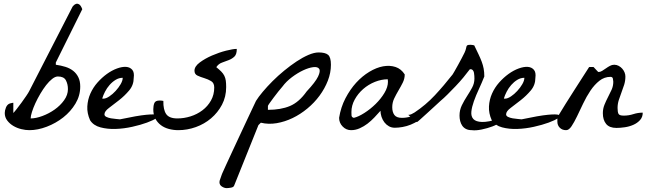

<svg xmlns="http://www.w3.org/2000/svg" viewBox="-20 -681 3388 1006"><path d="M4.9 -88.9Q4.9 -101.6 11.2 -117.7Q17.6 -133.8 31.2 -138.7Q33.2 -139.6 36.6 -140.1Q40 -140.6 43 -141.6Q46.9 -142.6 49.8 -142.6V-88.9Q55.7 -94.7 67.9 -110.4Q80.1 -126 93.3 -144Q106.4 -162.1 117.7 -178.7Q128.9 -195.3 132.8 -203.1L360.4 -646.5Q360.4 -646.5 365.7 -652.3Q371.1 -658.2 378.4 -660.6Q385.7 -663.1 394.5 -658.2Q403.3 -653.3 411.1 -632.8L272.5 -353.5V-341.8Q299.8 -337.9 323.2 -330.6Q346.7 -323.2 363.8 -309.6Q380.9 -295.9 390.6 -275.9Q400.4 -255.9 400.4 -227.5Q400.4 -179.7 375.5 -138.2Q350.6 -96.7 311.5 -65.9Q272.5 -35.2 225.1 -17.1Q177.7 1 133.8 1Q114.3 1 91.8 -4.4Q69.3 -9.8 50.3 -21Q31.2 -32.2 18.1 -49.3Q4.9 -66.4 4.9 -88.9ZM283.2 -280.3Q269.5 -280.3 253.4 -267.6Q237.3 -254.9 221.7 -234.9Q206.1 -214.8 191.4 -189.9Q176.8 -165 165.5 -140.6Q154.3 -116.2 147.5 -94.7Q140.6 -73.2 140.6 -60.5Q168 -60.5 202.1 -73.2Q236.3 -85.9 266.1 -106.9Q295.9 -127.9 315.9 -155.8Q335.9 -183.6 335.9 -213.9Q335.9 -240.2 325.2 -260.3Q314.5 -280.3 283.2 -280.3Z M452.1 -50.8Q435.5 -87.9 437.5 -123.5Q439.5 -159.2 453.6 -190.9Q467.8 -222.7 490.7 -248.5Q513.7 -274.4 540 -293.5Q566.4 -312.5 593.3 -322.3Q620.1 -332 640.6 -330.6Q661.1 -329.1 672.9 -315.4Q684.6 -301.8 680.7 -273.4Q680.7 -235.4 656.7 -207Q632.8 -178.7 604 -156.2Q575.2 -133.8 551.3 -115.7Q527.3 -97.7 527.3 -82Q527.3 -73.2 537.6 -68.4Q547.9 -63.5 561.5 -61Q575.2 -58.6 588.9 -57.6Q602.5 -56.6 608.4 -55.7Q700.2 -75.2 746.1 -79.6Q792 -84 803.7 -78.6Q815.4 -73.2 799.3 -62Q783.2 -50.8 750 -38.6Q716.8 -26.4 672.9 -16.6Q628.9 -6.8 585.9 -5.4Q543 -3.9 506.3 -13.7Q469.7 -23.4 452.1 -50.8ZM623 -273.4Q603.5 -273.4 585.9 -262.7Q568.4 -252 554.2 -235.8Q540 -219.7 530.3 -200.7Q520.5 -181.6 515.6 -165Q517.6 -164.1 518.6 -164.1H521.5Q535.2 -164.1 552.7 -175.8Q570.3 -187.5 585.9 -204.6Q601.6 -221.7 612.3 -240.2Q623 -258.8 623 -273.4Z M783.2 -108.4Q783.2 -127 788.6 -140.6Q793.9 -154.3 816.4 -154.3Q818.4 -154.3 825.7 -153.8Q833 -153.3 835.9 -152.3Q835 -106.4 850.6 -83.5Q866.2 -60.5 909.2 -60.5Q944.3 -60.5 978.5 -71.3Q1012.7 -82 1040.5 -103Q1068.4 -124 1085.4 -154.3Q1102.5 -184.6 1102.5 -222.7Q1102.5 -246.1 1086.4 -255.9Q1070.3 -265.6 1050.8 -271.5Q1031.2 -277.3 1015.1 -284.7Q999 -292 999 -310.5Q999 -333 1026.4 -353.5Q1053.7 -374 1090.8 -390.1Q1127.9 -406.2 1164.6 -415.5Q1201.2 -424.8 1220.7 -424.8Q1220.7 -396.5 1208.5 -384.8Q1196.3 -373 1178.7 -366.2Q1161.1 -359.4 1143.1 -353Q1125 -346.7 1113.3 -329.1Q1128.9 -316.4 1139.2 -306.2Q1149.4 -295.9 1155.3 -284.2Q1161.1 -272.5 1163.1 -258.3Q1165 -244.1 1165 -224.6Q1165 -173.8 1143.1 -132.3Q1121.1 -90.8 1085.9 -61Q1050.8 -31.2 1005.9 -15.1Q960.9 1 914.1 1Q888.7 1 864.7 -5.4Q840.8 -11.7 822.8 -25.4Q804.7 -39.1 793.9 -59.6Q783.2 -80.1 783.2 -108.4Z M1129.9 273.4Q1129.9 272.5 1130.4 269.5Q1130.9 266.6 1130.9 265.6Q1131.8 262.7 1133.8 257.3Q1135.7 252 1137.7 246.1Q1139.6 240.2 1141.6 234.9Q1143.6 229.5 1144.5 227.5Q1150.4 213.9 1164.1 184.1Q1177.7 154.3 1195.3 116.7Q1212.9 79.1 1231.9 38.1Q1251 -2.9 1268.6 -40.5Q1286.1 -78.1 1300.3 -107.9Q1314.5 -137.7 1321.3 -152.3Q1334 -172.9 1356.9 -200.2Q1379.9 -227.5 1408.2 -255.9Q1436.5 -284.2 1469.2 -311Q1502 -337.9 1533.7 -358.9Q1565.4 -379.9 1595.7 -393.1Q1626 -406.2 1649.4 -406.2Q1684.6 -406.2 1699.2 -393.6Q1713.9 -380.9 1713.9 -341.8Q1713.9 -299.8 1697.8 -258.3Q1681.6 -216.8 1654.3 -179.7Q1627 -142.6 1590.3 -112.3Q1553.7 -82 1513.2 -62.5Q1472.7 -43 1429.7 -35.6Q1386.7 -28.3 1346.7 -38.1L1334 -25.4L1207 291Q1204.1 299.8 1190.4 302.2Q1176.8 304.7 1168 304.7Q1155.3 304.7 1142.6 296.4Q1129.9 288.1 1129.9 273.4ZM1586.9 -202.1Q1632.8 -251 1646.5 -279.8Q1660.2 -308.6 1652.3 -320.3Q1644.5 -332 1621.1 -329.1Q1597.7 -326.2 1568.4 -312.5Q1539.1 -298.8 1509.3 -276.4Q1479.5 -253.9 1460 -227.5Q1451.2 -217.8 1438.5 -201.7Q1425.8 -185.5 1413.6 -169.4Q1401.4 -153.3 1392.6 -140.6Q1383.8 -127.9 1383.8 -126V-105.5Q1451.2 -105.5 1499 -125.5Q1546.9 -145.5 1586.9 -202.1Z M1756.8 -63.5Q1765.6 -119.1 1790 -166Q1814.5 -212.9 1846.2 -247.6Q1877.9 -282.2 1915 -304.7Q1952.1 -327.1 1987.3 -333.5Q2022.5 -339.8 2052.2 -330.1Q2082 -320.3 2100.6 -291Q2100.6 -268.6 2090.3 -248Q2080.1 -227.5 2067.9 -207Q2055.7 -186.5 2045.4 -165Q2035.2 -143.6 2035.2 -119.1Q2035.2 -93.8 2046.4 -78.6Q2057.6 -63.5 2085.9 -63.5Q2109.4 -63.5 2131.3 -70.3Q2153.3 -77.1 2175.8 -77.1Q2179.7 -77.1 2189 -76.7Q2198.2 -76.2 2201.2 -76.2Q2189.5 -59.6 2170.9 -47.9Q2152.3 -36.1 2131.8 -27.8Q2111.3 -19.5 2089.4 -15.6Q2067.4 -11.7 2048.8 -11.7Q2031.2 -11.7 2017.6 -19.5Q2003.9 -27.3 1994.1 -40Q1984.4 -52.7 1979 -68.8Q1973.6 -85 1973.6 -100.6Q1959 -84 1941.9 -65.9Q1924.8 -47.9 1905.8 -33.2Q1886.7 -18.6 1864.7 -8.8Q1842.8 1 1819.3 1Q1793.9 1 1775.4 -18.1Q1756.8 -37.1 1756.8 -63.5ZM1821.3 -93.8Q1821.3 -85.9 1821.8 -76.2Q1822.3 -66.4 1834 -63.5Q1858.4 -69.3 1889.6 -89.4Q1920.9 -109.4 1948.2 -136.2Q1975.6 -163.1 1994.1 -193.8Q2012.7 -224.6 2012.7 -252.9Q2012.7 -254.9 2012.2 -259.3Q2011.7 -263.7 2011.7 -265.6Q1978.5 -265.6 1944.3 -252Q1910.2 -238.3 1882.8 -214.4Q1855.5 -190.4 1838.4 -159.2Q1821.3 -127.9 1821.3 -93.8Z M2387.7 -75.2Q2387.7 -104.5 2399.9 -129.4Q2412.1 -154.3 2426.8 -176.8Q2441.4 -199.2 2453.6 -221.7Q2465.8 -244.1 2465.8 -269.5Q2465.8 -275.4 2465.3 -283.7Q2464.8 -292 2463.4 -299.8Q2461.9 -307.6 2457.5 -313Q2453.1 -318.4 2446.3 -318.4Q2445.3 -318.4 2442.9 -317.9Q2440.4 -317.4 2440.4 -316.4Q2426.8 -297.9 2407.7 -274.9Q2388.7 -252 2367.2 -229.5Q2345.7 -207 2325.2 -186.5Q2304.7 -166 2288.1 -152.3Q2276.4 -141.6 2256.3 -123Q2236.3 -104.5 2216.3 -86.4Q2196.3 -68.4 2181.2 -54.7Q2166 -41 2164.1 -41L2119.1 -79.1Q2127.9 -79.1 2136.2 -83Q2144.5 -86.9 2152.3 -91.8Q2210.9 -130.9 2258.3 -181.6Q2305.7 -232.4 2351.6 -291Q2353.5 -293.9 2361.8 -308.1Q2370.1 -322.3 2379.9 -340.3Q2389.6 -358.4 2399.4 -376.5Q2409.2 -394.5 2414.1 -405.3Q2419.9 -418 2421.4 -425.8Q2422.9 -433.6 2424.3 -438Q2425.8 -442.4 2429.7 -444.3Q2433.6 -446.3 2446.3 -446.3Q2448.2 -446.3 2455.6 -445.3Q2462.9 -444.3 2464.8 -443.4Q2477.5 -417 2487.3 -396.5Q2497.1 -376 2503.9 -357.9Q2510.7 -339.8 2514.2 -321.3Q2517.6 -302.7 2517.6 -280.3Q2504.9 -248 2489.3 -214.4Q2473.6 -180.7 2462.9 -150.4Q2452.1 -120.1 2449.7 -95.7Q2447.3 -71.3 2460.4 -57.1Q2473.6 -43 2505.4 -42Q2537.1 -41 2595.7 -58.6Q2611.3 -50.8 2598.6 -39.6Q2585.9 -28.3 2560.1 -18.6Q2534.2 -8.8 2503.4 -2.4Q2472.7 3.9 2452.1 1Q2433.6 1 2421.4 -5.4Q2409.2 -11.7 2401.9 -22.5Q2394.5 -33.2 2391.1 -46.9Q2387.7 -60.5 2387.7 -75.2Z M2556.6 -50.8Q2540 -87.9 2542 -123.5Q2543.9 -159.2 2558.1 -190.9Q2572.3 -222.7 2595.2 -248.5Q2618.2 -274.4 2644.5 -293.5Q2670.9 -312.5 2697.8 -322.3Q2724.6 -332 2745.1 -330.6Q2765.6 -329.1 2777.3 -315.4Q2789.1 -301.8 2785.2 -273.4Q2785.2 -235.4 2761.2 -207Q2737.3 -178.7 2708.5 -156.2Q2679.7 -133.8 2655.8 -115.7Q2631.8 -97.7 2631.8 -82Q2631.8 -73.2 2642.1 -68.4Q2652.3 -63.5 2666 -61Q2679.7 -58.6 2693.4 -57.6Q2707 -56.6 2712.9 -55.7Q2804.7 -75.2 2850.6 -79.6Q2896.5 -84 2908.2 -78.6Q2919.9 -73.2 2903.8 -62Q2887.7 -50.8 2854.5 -38.6Q2821.3 -26.4 2777.3 -16.6Q2733.4 -6.8 2690.4 -5.4Q2647.5 -3.9 2610.8 -13.7Q2574.2 -23.4 2556.6 -50.8ZM2727.5 -273.4Q2708 -273.4 2690.4 -262.7Q2672.9 -252 2658.7 -235.8Q2644.5 -219.7 2634.8 -200.7Q2625 -181.6 2620.1 -165Q2622.1 -164.1 2623 -164.1H2626Q2639.6 -164.1 2657.2 -175.8Q2674.8 -187.5 2690.4 -204.6Q2706.1 -221.7 2716.8 -240.2Q2727.5 -258.8 2727.5 -273.4Z M2900.4 -43.9Q2900.4 -52.7 2900.4 -57.6Q2900.4 -62.5 2901.9 -66.9Q2903.3 -71.3 2906.2 -76.2Q2909.2 -81.1 2914.1 -88.9Q2921.9 -102.5 2943.4 -136.7Q2964.8 -170.9 2989.3 -209Q3013.7 -247.1 3035.6 -281.2Q3057.6 -315.4 3066.4 -329.1Q3067.4 -330.1 3071.8 -330.1Q3076.2 -330.1 3078.1 -330.1Q3080.1 -330.1 3085 -330.1Q3089.8 -330.1 3090.8 -329.1Q3091.8 -328.1 3095.2 -324.2Q3098.6 -320.3 3103 -315.9Q3107.4 -311.5 3110.8 -307.6Q3114.3 -303.7 3116.2 -303.7Q3125 -303.7 3134.8 -309.6Q3144.5 -315.4 3154.8 -322.8Q3165 -330.1 3175.8 -335.9Q3186.5 -341.8 3198.2 -341.8Q3210.9 -341.8 3221.7 -335.9Q3232.4 -330.1 3240.2 -321.3Q3248 -312.5 3252.4 -301.8Q3256.8 -291 3256.8 -280.3Q3256.8 -257.8 3250.5 -237.3Q3244.1 -216.8 3236.3 -196.8Q3228.5 -176.8 3222.2 -156.7Q3215.8 -136.7 3215.8 -115.2Q3215.8 -93.8 3220.7 -84.5Q3225.6 -75.2 3248 -75.2Q3274.4 -75.2 3298.3 -83Q3322.3 -90.8 3347.7 -90.8Q3347.7 -67.4 3333.5 -51.8Q3319.3 -36.1 3298.3 -26.9Q3277.3 -17.6 3253.4 -14.2Q3229.5 -10.7 3210 -10.7Q3172.9 -10.7 3155.8 -31.7Q3138.7 -52.7 3138.7 -87.9Q3138.7 -111.3 3147 -131.8Q3155.3 -152.3 3165.5 -171.9Q3175.8 -191.4 3184.6 -210.9Q3193.4 -230.5 3193.4 -252.9Q3193.4 -258.8 3191.4 -268.6Q3189.5 -278.3 3178.7 -278.3Q3146.5 -278.3 3120.6 -257.8Q3094.7 -237.3 3073.7 -206.1Q3052.7 -174.8 3035.6 -138.7Q3018.6 -102.5 3003.4 -71.3Q2988.3 -40 2974.6 -19.5Q2960.9 1 2946.3 1Q2925.8 1 2913.1 -11.7Q2900.4 -24.4 2900.4 -43.9Z"/></svg>

Font: La Belle Aurore
Style: Regular
Weight: 400
Version: Version 1.001 2001